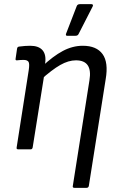

<svg xmlns="http://www.w3.org/2000/svg" viewBox="-20 -718 574 923"><path d="M338 185Q328 185 330 176L410 -332Q426 -428 345 -428Q309 -428 269.5 -405.5Q230 -383 173 -332L182 -398Q235 -448 282 -473Q329 -498 378 -498Q444 -498 473 -458Q502 -418 488 -337L407 176Q405 185 396 185ZM68 0Q58 0 60 -9L118 -380Q123 -412 117 -421Q111 -430 93 -430Q86 -430 78 -429.5Q70 -429 62 -428Q53 -427 55 -436L62 -484Q63 -489 65 -491Q67 -493 71 -494Q85 -496 99.5 -497Q114 -498 125 -498Q166 -498 184.5 -476.5Q203 -455 197 -413L194 -394L193 -360L137 -9Q135 0 127 0ZM302 -546Q298 -546 297 -549.5Q296 -553 298 -557L349 -689Q351 -694 355 -696Q359 -698 364 -698H420Q425 -698 426.5 -694.5Q428 -691 425 -686L358 -555Q354 -546 343 -546Z"/></svg>

Font: Sofia Sans Semi Condensed
Style: Italic
Weight: 400
Italic angle: -9°
Designer: Botio Nikoltchev, Ani Petrova
Foundry: lettersoup
Version: Version 4.101